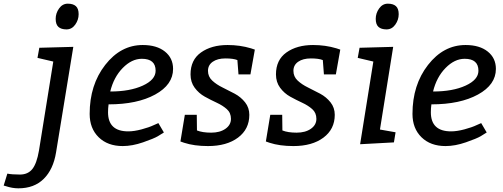

<svg xmlns="http://www.w3.org/2000/svg" viewBox="-160 -785 2739 1045"><path d="M52 35 130 -450 44 -470 54 -525 239 -530 145 45Q130 137 78 188.5Q26 240 -60 240Q-93 240 -129 228L-140 225L-120 160Q-95 165 -51.5 165Q-8 165 16 135Q40 105 52 35ZM268 -707.5Q268 -677 249.5 -651Q231 -625 202 -625Q173 -625 158 -638.5Q143 -652 143 -682.5Q143 -713 161.5 -739Q180 -765 209 -765Q238 -765 253 -751.5Q268 -738 268 -707.5Z M782 -410Q782 -324 684.5 -270.5Q587 -217 431 -217Q428 -195 428 -174Q428 -70 538 -70Q570 -70 611 -81Q652 -92 677 -104L702 -115L732 -64Q720 -56 699 -43.5Q678 -31 619 -10.5Q560 10 508 10Q426 10 377 -38Q328 -86 328 -165Q328 -323 412.5 -431.5Q497 -540 617 -540Q693 -540 737.5 -504.5Q782 -469 782 -410ZM440 -287Q547 -287 617 -319Q687 -351 687 -400Q687 -465 612 -465Q557 -465 508 -415Q459 -365 440 -287Z M911 -160 912 -75Q942 -63 989.5 -63Q1037 -63 1067 -84Q1097 -105 1097 -138Q1097 -171 1074.5 -191Q1052 -211 1019.5 -226Q987 -241 954.5 -259Q922 -277 899.5 -307.5Q877 -338 877 -380Q877 -459 934 -499.5Q991 -540 1079 -540Q1146 -540 1206 -522L1227 -515L1203 -380H1138L1132 -458Q1110 -467 1067 -467Q1024 -467 998 -449Q972 -431 972 -399.5Q972 -368 995 -346.5Q1018 -325 1051 -309Q1084 -293 1117.5 -275Q1151 -257 1174 -228Q1197 -199 1197 -160Q1197 -82 1135.5 -36Q1074 10 972 10Q897 10 842 -8L822 -15L846 -160Z M1376 -160 1377 -75Q1407 -63 1454.5 -63Q1502 -63 1532 -84Q1562 -105 1562 -138Q1562 -171 1539.5 -191Q1517 -211 1484.5 -226Q1452 -241 1419.5 -259Q1387 -277 1364.5 -307.5Q1342 -338 1342 -380Q1342 -459 1399 -499.5Q1456 -540 1544 -540Q1611 -540 1671 -522L1692 -515L1668 -380H1603L1597 -458Q1575 -467 1532 -467Q1489 -467 1463 -449Q1437 -431 1437 -399.5Q1437 -368 1460 -346.5Q1483 -325 1516 -309Q1549 -293 1582.5 -275Q1616 -257 1639 -228Q1662 -199 1662 -160Q1662 -82 1600.5 -36Q1539 10 1437 10Q1362 10 1307 -8L1287 -15L1311 -160Z M1800 0 1872 -450 1787 -470 1797 -525 1980 -530 1908 -80 1993 -65 1984 -10ZM2010 -707.5Q2010 -677 1991.5 -651Q1973 -625 1944 -625Q1915 -625 1900 -638.5Q1885 -652 1885 -682.5Q1885 -713 1903.5 -739Q1922 -765 1951 -765Q1980 -765 1995 -751.5Q2010 -738 2010 -707.5Z M2539 -410Q2539 -324 2441.5 -270.5Q2344 -217 2188 -217Q2185 -195 2185 -174Q2185 -70 2295 -70Q2327 -70 2368 -81Q2409 -92 2434 -104L2459 -115L2489 -64Q2477 -56 2456 -43.5Q2435 -31 2376 -10.5Q2317 10 2265 10Q2183 10 2134 -38Q2085 -86 2085 -165Q2085 -323 2169.5 -431.5Q2254 -540 2374 -540Q2450 -540 2494.5 -504.5Q2539 -469 2539 -410ZM2197 -287Q2304 -287 2374 -319Q2444 -351 2444 -400Q2444 -465 2369 -465Q2314 -465 2265 -415Q2216 -365 2197 -287Z"/></svg>

Font: Bitter
Style: Italic
Weight: 400
Italic angle: -9°
Designer: Sol Matas
Foundry: Sol Matas
Version: Version 1.001